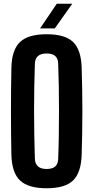

<svg xmlns="http://www.w3.org/2000/svg" viewBox="-20 -991 495 1020"><path d="M227.6 9.1Q129.7 9.1 86.2 -32.5Q42.6 -74.1 40.5 -170.5Q39.4 -226.3 38.8 -284Q38.2 -341.7 38.2 -400.3Q38.2 -458.9 38.8 -516.6Q39.4 -574.3 40.5 -630.2Q42.6 -726.3 86.2 -767.7Q129.7 -809.1 227.6 -809.1Q325.8 -809.1 368.5 -767.7Q411.2 -726.3 413.9 -630.2Q415.7 -573.6 416.6 -515.8Q417.6 -458 417.6 -399.7Q417.6 -341.4 416.6 -283.8Q415.7 -226.3 413.9 -170.5Q411.2 -74.1 368.5 -32.5Q325.8 9.1 227.6 9.1ZM227.6 -93.3Q258.6 -93.3 273.6 -106.8Q288.6 -120.4 289.1 -147.9Q291.5 -205.7 292.4 -270.1Q293.4 -334.4 293.4 -401Q293.4 -467.6 292.4 -531.6Q291.4 -595.7 289.1 -652.7Q288.6 -680 273.3 -693.4Q257.9 -706.9 227.6 -706.9Q197.4 -706.9 181.9 -693.4Q166.3 -680 165.3 -652.7Q163.3 -595.7 162.1 -531.6Q160.9 -467.6 161 -401Q161.1 -334.4 162.2 -270.1Q163.4 -205.7 165.3 -147.9Q166.3 -120.4 181.9 -106.8Q197.4 -93.3 227.6 -93.3ZM192.9 -840 281.7 -971.2H363.9L271 -840Z"/></svg>

Font: Big Shoulders Thin
Style: Regular
Weight: 100
Designer: Patric King
Foundry: XO Type Co
Version: Version 2.002